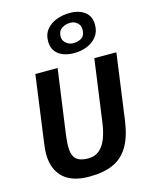

<svg xmlns="http://www.w3.org/2000/svg" viewBox="-154 -1177 1001 1281"><g transform="rotate(-15 347.0 -536.5)"><path d="M300.7 8Q180.9 8 120.7 -49.8Q60.5 -107.6 59.8 -211.8Q59.8 -227.4 61.5 -246.7Q63.3 -266 66.8 -291.5L129 -747H282.7L222.4 -311.5Q220.1 -289.9 217.5 -267.5Q215 -245.2 215 -220.9Q215 -162.1 241.2 -136.7Q267.4 -111.4 324.4 -111.4Q370.4 -111.4 400.9 -136.6Q431.4 -161.8 449.4 -206.8Q467.4 -251.7 476.1 -311.1L536.2 -747H688.5L626.6 -295.5Q619.1 -240.5 605.7 -196.4Q592.4 -152.3 573 -119.4Q534 -52.6 467.3 -22.3Q400.6 8 300.7 8ZM417.5 -814.4Q347.5 -814.4 307.4 -846Q267.4 -877.6 267.4 -935.2Q267.4 -985.6 296.1 -1018.7Q324.8 -1051.8 367.4 -1066.4Q409.9 -1081.1 453.3 -1081.1Q520.1 -1081.1 559.4 -1050.4Q598.6 -1019.7 598.6 -961.9Q598.6 -913.6 573 -880.9Q547.1 -847.3 505.6 -830.8Q464.1 -814.4 417.5 -814.4ZM426.3 -879.8Q463 -879.8 486.5 -896.3Q510 -912.8 510 -953.4Q510 -980.8 489.9 -998.8Q469.8 -1016.9 442.3 -1016.9Q407.5 -1016.9 381.8 -999Q356.2 -981.1 356.2 -942.7Q356.2 -916.8 377.8 -898.3Q399.4 -879.8 426.3 -879.8Z"/></g></svg>

Font: Merriweather Sans Variable Regular
Style: Italic
Weight: 300
Italic angle: -8°
Designer: Eben Sorkin
Foundry: Eben Sorkin
Version: Version 2.001